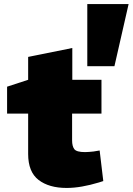

<svg xmlns="http://www.w3.org/2000/svg" viewBox="-20 -919 655 948"><path d="M309 9Q222 9 170.5 -30.5Q119 -70 119 -159V-358H15V-491L119 -525V-638L337 -682V-525H481V-358H336V-226Q336 -197 347 -182.5Q358 -168 400 -168Q410 -168 420.5 -169Q431 -170 442 -171L472 -176L490 -25L468 -18Q425 -5 385 2Q345 9 309 9ZM411 -592V-899H615L545 -592Z"/></svg>

Font: REM Black
Style: Regular
Weight: 900
Designer: Octavio Pardo
Foundry: Ashler Design
Version: Version 1.005;gftools[0.9.28]